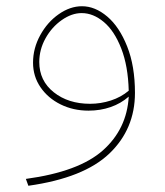

<svg xmlns="http://www.w3.org/2000/svg" viewBox="-20 -355 529 616"><path d="M413 -57Q413 59 331 137.5Q249 216 71 241L63 219Q233 196 310 127.5Q387 59 393 -45Q368 -23 335 -11.5Q302 0 264 0Q215 0 174.5 -20Q134 -40 110 -75Q86 -110 86 -154Q86 -200 109 -242Q132 -284 168.5 -309.5Q205 -335 243 -335Q285 -335 324 -302Q363 -269 388 -206Q413 -143 413 -57ZM269 -22Q303 -22 335.5 -32.5Q368 -43 393 -64Q391 -143 369 -199.5Q347 -256 313 -284.5Q279 -313 242 -313Q210 -313 178 -290.5Q146 -268 126 -232Q106 -196 106 -156Q106 -96 152.5 -59Q199 -22 269 -22Z"/></svg>

Font: FiraGO Thin
Style: Italic
Weight: 100
Italic angle: -8°
Designer: bBox Type GmbH
Foundry: bBox Type GmbH
Version: Version 1.001